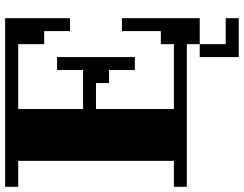

<svg xmlns="http://www.w3.org/2000/svg" viewBox="-120 -620 940 740"><g transform="rotate(-90 350.0 -250.0)"><path d="M299.8 -49.8H549.8V-100.1H600.1V-250H649.9V49.8H549.8V149.9H649.9V200.2H500V49.8H549.8V0H0V-49.8H100.1V-649.9H0V-700.2H649.9V-450.2H600.1V-549.8H549.8V-649.9H299.8V-399.9H450.2V-500H500V-200.2H450.2V-299.8H399.9V-350.1H299.8Z"/></g></svg>

Font: Redaction 50
Style: Bold
Weight: 700
Designer: Jeremy Mickel / Forest Young
Foundry: MCKL
Version: Version 2.001;hotconv 1.0.113;makeotfexe 2.5.65598 DEVELOPME